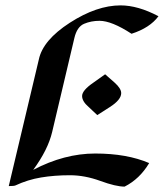

<svg xmlns="http://www.w3.org/2000/svg" viewBox="-20 -691 612 717"><path d="M445.3 5.9Q412.6 5.9 354.5 -15.4Q296.4 -36.6 241.2 -36.6Q183.6 -36.6 133.5 -28.3Q83.5 -20 37.6 1.5Q32.2 3.9 12.7 3.9L125 -468.8Q140.1 -541 240.7 -606Q341.3 -670.9 430.2 -670.9Q495.1 -670.9 571.8 -630.4Q539.6 -586.9 471.2 -564.9Q397 -613.3 351.6 -613.3Q320.3 -613.3 293.9 -602.1Q267.6 -590.8 257.8 -549.3L174.8 -198.2Q159.2 -131.8 104 -56.6Q220.2 -117.7 335.4 -117.7Q454.1 -117.7 537.1 -82Q501.5 -22.5 445.3 5.9ZM343.3 -261.2 311 -291.5Q286.6 -312.5 286.6 -332.5Q286.6 -353.5 328.6 -382.3L372.6 -413.6L408.2 -382.3Q432.6 -360.4 432.6 -343.3Q432.6 -318.4 390.6 -291.5Z"/></svg>

Font: Balgruf
Style: Italic
Weight: 500
Italic angle: -12°
Designer: Paul James Miller
Foundry: High-Logic / Made with FontCreator
Version: Version 1.201;March 28, 2021;FontCreator 13.0.0.2683 64-bit